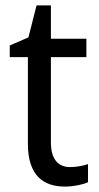

<svg xmlns="http://www.w3.org/2000/svg" viewBox="-20 -679 364 709"><path d="M239 -62C194 -62 168 -92 168 -153V-468H299V-536H168V-659H115L85 -541L16 -511V-468H83V-148C83 -30 141 10 220 10C251 10 285 3 305 -6V-73C288 -67 262 -62 239 -62Z"/></svg>

Font: Noto Sans Georgian SemiCondensed
Style: Regular
Weight: 400
Width: 4
Designer: Monotype Design Team, Akaki Razmadze
Foundry: Google LLC
Version: Version 2.005